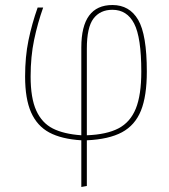

<svg xmlns="http://www.w3.org/2000/svg" viewBox="-20 -549 675 765"><path d="M326 10V192L304 196V10Q225 5 176.5 -21Q128 -47 104 -101Q80 -155 80 -244Q80 -323 93.5 -388.5Q107 -454 130 -519H152Q130 -457 116 -390.5Q102 -324 102 -244Q102 -158 124.5 -108.5Q147 -59 190.5 -37Q234 -15 304 -10V-360Q304 -529 428 -529Q496 -529 530.5 -470Q565 -411 565 -264Q565 -166 541.5 -108Q518 -50 466 -22Q414 6 326 10ZM543 -264Q543 -400 514.5 -455Q486 -510 428 -510Q379 -510 352.5 -475Q326 -440 326 -355V-10Q405 -13 452 -37.5Q499 -62 521 -116Q543 -170 543 -264Z"/></svg>

Font: Fira Sans Condensed Thin
Style: Regular
Weight: 250
Width: 3
Designer: Carrois Corporate & Edenspiekermann AG
Foundry: Carrois Corporate GbR & Edenspiekermann AG
Version: Version 4.203